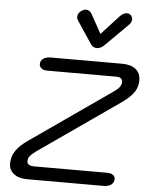

<svg xmlns="http://www.w3.org/2000/svg" viewBox="-63 -1039 846 1090"><g transform="rotate(5 359.5 -494.0)"><path d="M29 -81Q29 -120 50.5 -152.5Q72 -185 118 -217L581 -540Q603 -555 612.5 -568.5Q622 -582 622 -596Q622 -624 587 -624H193Q172 -624 160 -633.5Q148 -643 148 -658Q148 -677 164 -688.5Q180 -700 206 -700H614Q664 -700 691.5 -677.5Q719 -655 719 -614Q719 -577 698.5 -546.5Q678 -516 631 -483L168 -160Q145 -143 135.5 -130.5Q126 -118 126 -102Q126 -76 168 -76H583Q603 -76 615.5 -67.5Q628 -59 628 -44Q628 -24 612 -12Q596 0 569 0H132Q85 0 57 -22Q29 -44 29 -81ZM427 -796 343 -922Q336 -932 336 -944Q336 -964 358 -980Q372 -988 383 -988Q403 -988 416 -966L476 -858L575 -966Q596 -988 616 -988Q629 -988 637 -980Q648 -970 648 -956Q648 -938 631 -922L504 -796Q484 -776 462 -776Q440 -776 427 -796Z"/></g></svg>

Font: Kodchasan Medium
Style: Italic
Weight: 500
Italic angle: -10°
Version: Version 1.000; ttfautohint (v1.6)